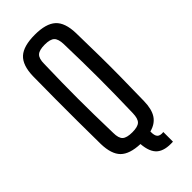

<svg xmlns="http://www.w3.org/2000/svg" viewBox="-292 -857 1028 1028"><g transform="rotate(-45 222.5 -342.5)"><path d="M341 121Q277 125 245.5 98.5Q214 72 209 7Q130 4 95.5 -30.5Q61 -65 59 -143Q58 -240 57.5 -321Q57 -402 57.5 -482.5Q58 -563 59 -657Q61 -738 99 -772.5Q137 -807 223 -807Q307 -807 345 -772.5Q383 -738 385 -657Q387 -562 388 -482Q389 -402 388 -321Q387 -240 385 -143Q384 -82 362 -48.5Q340 -15 294 -3Q293 28 304 39.5Q315 51 341 48ZM223 -68Q264 -68 280 -83Q296 -98 297 -139Q299 -213 300 -276.5Q301 -340 301 -400Q301 -460 300 -523Q299 -586 297 -661Q296 -701 280 -716.5Q264 -732 223 -732Q181 -732 164.5 -716.5Q148 -701 148 -661Q146 -588 145 -525Q144 -462 144 -402.5Q144 -343 145 -279Q146 -215 148 -139Q148 -98 164.5 -83Q181 -68 223 -68Z"/></g></svg>

Font: Big Shoulders Text Medium
Style: Regular
Weight: 500
Designer: Patric King
Foundry: XO Type Co
Version: Version 1.000; ttfautohint (v1.8.2)